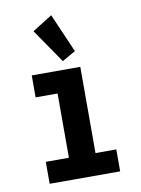

<svg xmlns="http://www.w3.org/2000/svg" viewBox="-81 -762 600 818"><g transform="rotate(-10 219.0 -353.0)"><path d="M67 0V-95H167V-373H72V-468H282V-95H372V0ZM213 -505 112 -652 198 -706 271 -538Z"/></g></svg>

Font: Inconsolata SemiCondensed ExtraBold
Style: Regular
Weight: 800
Width: 4
Monospace: yes
Designer: Raph Levien, Cyreal, Brenton Simpson
Foundry: Raph Levien, Cyreal, Google
Version: Version 3.100; ttfautohint (v1.8.4.7-5d5b)